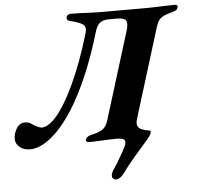

<svg xmlns="http://www.w3.org/2000/svg" viewBox="-100 -714 999 976"><g transform="rotate(-5 399.0 -225.5)"><path d="M452.5 204.4Q440.2 204.4 435.5 195.3Q430.8 186.2 434.6 173.7Q436.6 168.3 439 162.9Q441.3 157.4 445.5 152.1Q456.6 136.5 471.4 111.9Q486.3 87.3 498.8 64.1Q511.3 41 514.3 31.6Q520.1 13.2 510.6 5.9Q501 -1.5 472 -1.5Q455.1 -1.5 431.2 -0.5Q407.3 0.5 381.6 2Q355.8 3.5 332.9 3.5Q325.6 3.5 320.7 -0.2Q315.9 -3.9 317.7 -10.7Q323.2 -26.8 345.9 -32Q386.7 -40.7 405.2 -53.4Q423.7 -66.2 433.7 -97.2L572.1 -544Q582.3 -576.5 575.7 -593.1Q569.2 -609.7 529.4 -609.7H488.1Q454.7 -609.7 439.6 -595.3Q424.5 -580.9 417 -555.7Q378.9 -427.9 337.8 -332.8Q296.8 -237.6 254.9 -170.9Q212.9 -104.3 173 -63.7Q133 -23.1 97.3 -4.5Q61.6 14 32.6 14Q-2.4 14 -22.5 -4Q-42.6 -21.9 -42.6 -43.9Q-42.6 -72 -27.2 -98.3Q-11.7 -124.5 16.1 -124.5Q33.3 -124.5 44.8 -117.2Q56.2 -109.9 64.6 -104.5Q72.6 -100.1 82.7 -95.6Q92.9 -91.1 101.2 -91.1Q118.1 -92 137.5 -104.5Q156.8 -117 178.5 -142.7Q200.2 -168.5 223 -206.8Q245.8 -245.1 269.4 -295.8Q293 -346.5 316.9 -410.2Q340.8 -473.9 363.3 -550.8Q372.7 -581.7 353.8 -594.9Q334.9 -608.2 288.4 -618.7Q279.2 -620.5 275.9 -626.1Q272.6 -631.7 274.3 -640.4Q275.9 -647.2 283.3 -650.9Q290.6 -654.6 297.7 -654.6Q320.2 -654.6 345.7 -653.6Q371.1 -652.6 395.9 -651.3Q420.8 -650 441 -650H680.8Q700.8 -650 726.6 -650.9Q752.4 -651.8 778.9 -652.8Q805.4 -653.8 827.1 -653.8Q844.5 -653.8 840.4 -639.5Q838 -630.1 831.3 -625.9Q824.5 -621.7 813.3 -618.7Q784.4 -611.4 767.7 -603.4Q751 -595.4 742.1 -583.1Q733.1 -570.7 726.9 -550L585.3 -91.8Q579.1 -70.6 583.6 -58.1Q588.1 -45.5 602.9 -39.2Q617.8 -32.8 641.4 -28.5Q649.4 -27.7 649.3 -21.1Q649.1 -14.4 646.3 -9.2Q641.9 -0.4 626 18.1Q610.1 36.7 588.2 61.5Q566.3 86.3 542.9 114.4Q519.5 142.6 499 170.7Q487.1 188.1 475.1 196.2Q463.2 204.4 452.5 204.4Z"/></g></svg>

Font: EB Garamond
Style: Italic
Weight: 400
Italic angle: -17.2°
Designer: Georg Duffner and Octavio Pardo
Foundry: Georg Duffner
Version: Version 1.001